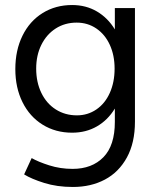

<svg xmlns="http://www.w3.org/2000/svg" viewBox="-20 -532 627 764"><path d="M76 162 106 97Q132 112 176 126Q220 140 269 140Q346 140 391.5 93.5Q437 47 437 -47V-100Q409 -54 365.5 -29Q322 -4 267 -4Q201 -4 149.5 -36Q98 -68 69.5 -125.5Q41 -183 41 -257Q41 -332 69.5 -390Q98 -448 149.5 -480Q201 -512 267 -512Q322 -512 365.5 -486.5Q409 -461 437 -415V-500H517V-48Q517 36 485 94.5Q453 153 397.5 182.5Q342 212 270 212Q207 212 156 196Q105 180 76 162ZM286 -73Q329 -73 363.5 -96.5Q398 -120 417 -162.5Q436 -205 436 -259Q436 -312 417 -353.5Q398 -395 363.5 -418.5Q329 -442 285 -442Q238 -442 201.5 -418.5Q165 -395 144.5 -353.5Q124 -312 124 -259Q124 -205 144.5 -162.5Q165 -120 202 -96.5Q239 -73 286 -73Z"/></svg>

Font: Oak Sans
Style: Regular
Weight: 400
Designer: Erik Kennedy, Walven
Foundry: Erik Kennedy, Walven
Version: Version 1.000